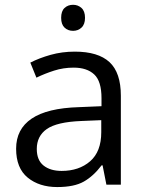

<svg xmlns="http://www.w3.org/2000/svg" viewBox="-20 -755 596 785"><path d="M285.6 -543.9Q381.3 -543.9 427.7 -501Q474.1 -458 474.1 -363.8V0H415L399.4 -79.1H395.5Q361.8 -34.7 322.5 -12.5Q283.2 9.8 213.9 9.8Q140.6 9.8 93.3 -28.8Q45.9 -67.4 45.9 -147Q45.9 -227.1 109.4 -270Q172.9 -313 302.7 -316.9L395 -320.8V-353.5Q395 -422.9 365.2 -450.7Q335.4 -478.5 281.2 -478.5Q239.3 -478.5 201.2 -466.3Q163.1 -454.1 128.9 -437.5L104 -499Q140.1 -517.6 187 -530.8Q233.9 -543.9 285.6 -543.9ZM394 -263.7 312.5 -260.3Q212.4 -256.3 171.4 -227.5Q130.4 -198.7 130.4 -146Q130.4 -100.1 158.2 -78.1Q186 -56.2 231.9 -56.2Q303.2 -56.2 348.6 -95.7Q394 -135.3 394 -214.4ZM278.8 -735.4Q298.8 -735.4 313.2 -722.4Q327.6 -709.5 327.6 -682.1Q327.6 -655.3 313.2 -642.1Q298.8 -628.9 278.8 -628.9Q257.8 -628.9 243.9 -642.1Q230 -655.3 230 -682.1Q230 -709.5 243.9 -722.4Q257.8 -735.4 278.8 -735.4Z"/></svg>

Font: Open Sans
Style: Regular
Weight: 400
Designer: Monotype Design Team
Foundry: Monotype Imaging Inc.
Version: Version 3.000; ttfautohint (v1.8.4)